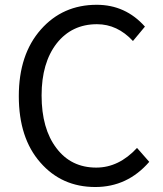

<svg xmlns="http://www.w3.org/2000/svg" viewBox="-20 -749 663 782"><path d="M368.2 12.7Q231.4 12.7 144.5 -86.9Q56.6 -186.5 56.6 -357.4Q56.6 -527.3 146.5 -628.9Q235.4 -729.5 374 -729.5Q491.2 -729.5 570.3 -640.6L521.5 -582Q458 -650.4 375 -650.4Q272.5 -650.4 210.9 -572.3Q149.4 -493.2 149.4 -360.4Q149.4 -224.6 210 -145.5Q269.5 -66.4 372.1 -66.4Q463.9 -66.4 538.1 -146.5L587.9 -89.8Q499 12.7 368.2 12.7Z"/></svg>

Font: Noto Traditional Nushu
Style: Regular
Weight: 400
Designer: LIU Zhao
Foundry: Z&Z Studio
Version: Version 1.001; ttfautohint (v1.8.3) -l 8 -r 50 -G 200 -x 14 